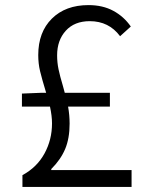

<svg xmlns="http://www.w3.org/2000/svg" viewBox="-20 -733 594 753"><path d="M184 -249Q184 -278 176 -315H66V-366L140 -369H161Q144 -425 137 -454.5Q130 -484 130 -517Q130 -607 183.5 -660Q237 -713 327 -713Q383 -713 424.5 -690.5Q466 -668 493 -629L451 -591Q407 -650 332 -650Q272 -650 238 -612.5Q204 -575 204 -516Q204 -488 209.5 -461.5Q215 -435 227 -395L234 -369H411V-315H247Q253 -282 253 -248Q253 -190 235.5 -148.5Q218 -107 181 -70V-66H496V0H68V-46Q125 -77 154.5 -131Q184 -185 184 -249Z"/></svg>

Font: Nebula Sans Book
Style: Regular
Weight: 400
Designer: Paul D. Hunt for Adobe (as Source Sans)
Foundry: Nebula Entertainment & Broadcasting LLC
Version: Version 1.010